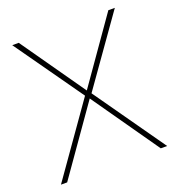

<svg xmlns="http://www.w3.org/2000/svg" viewBox="-129 -817 855 924"><g transform="rotate(-20 298.5 -355.5)"><path d="M298.3 -383.3 527.8 -710.9H561L314.9 -362.8L570.3 0H537.6L298.3 -342.3L58.1 0H26.4L281.7 -362.8L35.6 -710.9H68.8Z"/></g></svg>

Font: Heebo Thin
Style: Regular
Weight: 250
Designer: Oded Ezer
Foundry: Ezer Type House
Version: Version 3.100